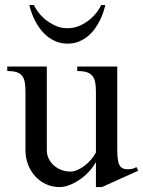

<svg xmlns="http://www.w3.org/2000/svg" viewBox="-20 -742 577 773"><path d="M403.8 -721.7Q401.4 -710 396.2 -694.1Q391.1 -678.2 382.6 -660.9Q374 -643.6 362.1 -626.7Q350.1 -609.9 334 -596.4Q317.9 -583 297.6 -574.7Q277.3 -566.4 252 -566.4Q227.1 -566.4 206.5 -574.7Q186 -583 169.7 -596.4Q153.3 -609.9 140.9 -626.7Q128.4 -643.6 119.9 -660.9Q111.3 -678.2 106 -694.3Q100.6 -710.4 98.1 -721.7H116.7Q120.6 -711.4 132.1 -695.6Q143.6 -679.7 161.1 -664.8Q178.7 -649.9 201.7 -639.2Q224.6 -628.4 252 -628.4Q279.3 -628.4 302.5 -639.2Q325.7 -649.9 343 -664.8Q360.4 -679.7 371.8 -695.6Q383.3 -711.4 387.2 -721.7ZM168.5 -474.1V-137.2Q168.5 -119.6 175.8 -104Q183.1 -88.4 196 -76.7Q209 -64.9 226.3 -58.1Q243.7 -51.3 263.7 -51.3Q276.9 -51.3 291.3 -57.4Q305.7 -63.5 319.6 -74Q333.5 -84.5 345.7 -98.4Q357.9 -112.3 366.2 -127.9V-373.5Q366.2 -397 362.8 -412.6Q359.4 -428.2 350.6 -438Q341.8 -447.8 327.4 -451.9Q313 -456.1 291 -456.1V-474.1H452.1V-141.1Q452.1 -117.7 454.1 -102.1Q456.1 -86.4 460.9 -77.4Q465.8 -68.4 473.9 -64.5Q481.9 -60.5 494.1 -60.5Q502.4 -60.5 511.7 -62.3Q521 -64 529.3 -69.3L536.6 -54.7L390.1 11.2H366.2V-89.8Q355 -69.3 337.9 -50.8Q320.8 -32.2 300.5 -18.6Q280.3 -4.9 259.3 3.2Q238.3 11.2 219.7 11.2Q190.9 11.2 165.8 -0.2Q140.6 -11.7 122.1 -32Q103.5 -52.2 93 -79.3Q82.5 -106.4 82.5 -137.2V-373.5Q82.5 -397 79.3 -412.6Q76.2 -428.2 67.9 -438Q59.6 -447.8 45.4 -451.9Q31.2 -456.1 9.3 -456.1V-474.1Z"/></svg>

Font: Khmer Busra Bunong
Style: Regular
Weight: 400
Designer: D. Kanjahn
Version: Version 7.100; 2014